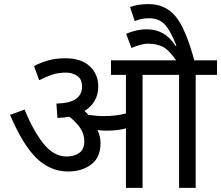

<svg xmlns="http://www.w3.org/2000/svg" viewBox="-20 -916 1078 936"><path d="M675 0V-551H853V0H934V-551H1038V-622H521V-551H594V-363Q545 -350 486 -350Q451 -350 411 -356Q402 -366 392 -375Q459 -417 459 -495Q459 -554 417.5 -593Q376 -632 298 -632Q248 -632 210 -620Q172 -608 146 -594L171 -525Q205 -542 234.5 -552Q264 -562 302 -562Q333 -562 356.5 -546Q380 -530 380 -494Q380 -456 351.5 -434.5Q323 -413 255 -411L260 -341Q291 -342 318 -347Q350 -322 370.5 -293Q391 -264 391 -227Q391 -188 366.5 -170.5Q342 -153 305 -153Q243 -153 193 -214.5Q143 -276 100 -382L29 -356Q92 -208 159 -144Q226 -80 312 -80Q379 -80 424.5 -114Q470 -148 470 -218Q470 -252 455 -282Q481 -279 498 -279Q553 -279 594 -290V0ZM844 -615H929Q886 -776 836 -836Q786 -896 705 -896Q653 -896 614 -882L637 -813Q651 -819 667 -823Q683 -827 707 -827Q753 -827 781 -799Q809 -771 840 -694L836 -692Q785 -773 697 -773Q668 -773 642.5 -767Q617 -761 595 -751L621 -682Q641 -691 662 -697Q683 -703 703 -703Q742 -703 772.5 -688.5Q803 -674 844 -615Z"/></svg>

Font: Noto Sans Devanagari
Style: Regular
Weight: 400
Designer: Jelle Bosma - Monotype Design Team
Foundry: Monotype Imaging Inc.
Version: Version 1.901